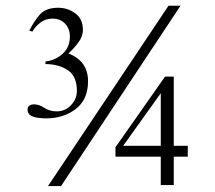

<svg xmlns="http://www.w3.org/2000/svg" viewBox="-20 -629 736 656"><path d="M621.6 -93.8H573.7V3.4H529.3V-93.8H374.5V-126L543.9 -367.2H573.7V-130.9H621.6ZM596.7 -609.4 188.5 6.8H144L555.7 -609.4ZM280.8 -351.6Q280.8 -288.6 238.8 -256.6Q196.8 -224.6 138.2 -224.6Q127.9 -224.6 112.8 -226.1Q97.7 -227.5 85.9 -233.9Q74.2 -240.2 74.2 -254.4Q74.2 -264.2 80.6 -268.3Q86.9 -272.5 96.2 -272.5Q113.3 -272.5 131.6 -260.5Q149.9 -248.5 173.8 -248.5Q202.6 -248.5 222.7 -269.8Q242.7 -291 242.7 -318.4Q242.7 -368.2 212.2 -388.9Q181.6 -409.7 135.3 -410.2V-418.9Q169.9 -422.9 194.3 -445.6Q218.8 -468.3 218.8 -503.9Q218.8 -530.3 202.6 -547.9Q186.5 -565.4 159.2 -565.4Q136.2 -565.4 118.9 -552.5Q101.6 -539.6 90.3 -521L80.1 -524.4Q96.7 -557.6 116.9 -580.1Q137.2 -602.5 178.7 -602.5Q211.4 -602.5 237.3 -583.3Q263.2 -564 263.2 -527.8Q263.2 -503.9 247.1 -482.9Q231 -461.9 213.9 -446.3Q280.8 -420.4 280.8 -351.6ZM529.3 -130.9V-310.5L400.9 -130.9Z"/></svg>

Font: Rohingya Solluk
Style: Regular
Weight: 400
Designer: SIL International
Foundry: SIL International
Version: Version 1.001